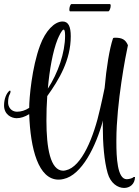

<svg xmlns="http://www.w3.org/2000/svg" viewBox="-23 -854 686 947"><path d="M323 -798H511C517 -798 523 -815 523 -826C523 -831 521 -834 519 -834H330C324 -834 319 -818 319 -807C319 -802 320 -798 323 -798ZM589 73C617 73 642 55 643 19H636C633 24 615 30 602 30C555 30 551 -81 551 -152V-163C551 -345 598 -587 608 -631C596 -659 579 -668 545 -668C541 -668 535 -668 534 -664C517 -613 502 -522 493 -420C486 -385 478 -349 471 -319C440 -178 380 -31 302 -14C297 -13 293 -12 289 -12C225 -12 206 -125 206 -259C206 -298 207 -339 210 -380C268 -461 326 -557 326 -675C326 -722 315 -748 286 -748C245 -748 201 -701 175 -631C134 -522 121 -369 121 -322C101 -309 81 -303 61 -303C44 -303 26 -312 19 -334C17 -339 17 -345 17 -351C17 -366 20 -381 25 -389C27 -393 29 -398 29 -402C29 -405 28 -407 26 -407C25 -407 24 -407 23 -406C9 -394 -3 -367 -3 -334C-3 -289 33 -271 59 -271C79 -271 100 -278 121 -291C127 -120 166 32 266 32C274 32 282 31 290 29C380 10 450 -131 485 -260C484 -251 484 -242 484 -233C484 -144 491 -59 508 0C522 50 558 73 589 73ZM213 -417C221 -508 237 -600 261 -660C267 -674 282 -708 291 -708C295 -708 298 -700 298 -678C298 -594 263 -493 213 -417Z"/></svg>

Font: Style Script
Style: Regular
Weight: 400
Designer: Robert E. Leuschke
Foundry: Robert E. Leuschke
Version: Version 1.010